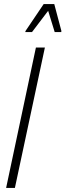

<svg xmlns="http://www.w3.org/2000/svg" viewBox="-20 -921 321 941"><path d="M10 0 156 -688H200L53 0ZM104 -764 105 -769 194 -901H246L281 -769L280 -764H248L216 -868L137 -764Z"/></svg>

Font: Saira ExtraCondensed ExtraLight
Style: Italic
Weight: 250
Width: 2
Italic angle: -12°
Designer: Hector Gatti with collaboration of the Omnibus-Type team
Foundry: Omnibus-Type
Version: Version 1.101